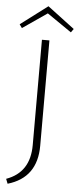

<svg xmlns="http://www.w3.org/2000/svg" viewBox="-67 -891 464 1125"><g transform="rotate(5 165.0 -328.5)"><path d="M171 -857 330 -737 315 -716 171 -815 27 -716 12 -737ZM150 -38V-658H194V-38Q194 150 23 200L12 172Q150 123 150 -38Z"/></g></svg>

Font: EauTest Light
Style: Regular
Weight: 300
Designer: Christian Thalmann (Catharsis Fonts)
Version: Version 0.001;PS 000.001;hotconv 1.0.88;makeotf.lib2.5.64775